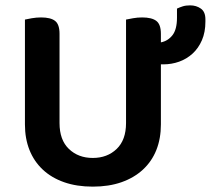

<svg xmlns="http://www.w3.org/2000/svg" viewBox="-20 -680 786 716"><path d="M580 -440V-216Q580 -163 563 -120.5Q546 -78 513 -47.5Q480 -17 433 -0.5Q386 16 326 16Q266 16 219 -0.5Q172 -17 139.5 -47.5Q107 -78 90 -120.5Q73 -163 73 -216V-607Q81 -609 98.5 -612Q116 -615 133 -615Q169 -615 185.5 -602Q202 -589 202 -554V-221Q202 -158 237 -124.5Q272 -91 326 -91Q380 -91 415 -124.5Q450 -158 450 -221V-607Q459 -609 476 -612Q493 -615 510 -615Q546 -615 563 -602Q580 -589 580 -554V-522Q606 -527 623 -548.5Q640 -570 640 -614V-648Q651 -653 662 -656.5Q673 -660 689 -660Q712 -660 729 -648Q746 -636 746 -608V-599Q746 -560 733 -530Q720 -500 698 -480Q676 -460 648 -450Q620 -440 589 -440Z"/></svg>

Font: Baloo Bhaina 2 SemiBold
Style: Regular
Weight: 600
Designer: Yesha Goshar, Manish Minz, Shuchita Grover and Ek Type
Foundry: Ek Type
Version: Version 1.640;hotconv 1.0.111;makeotfexe 2.5.65597; ttfautoh